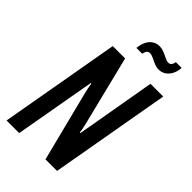

<svg xmlns="http://www.w3.org/2000/svg" viewBox="-259 -950 1033 1033"><g transform="rotate(45 257.5 -433.0)"><path d="M10 0 131 -687H225L324 -288Q325 -283 327.5 -272Q330 -261 332 -250.5Q334 -240 334 -233H339Q341 -247 344.5 -267Q348 -287 351 -302L418 -687H515L394 0H306L204 -403Q201 -413 197.5 -432.5Q194 -452 192 -463H188Q185 -447 180.5 -421Q176 -395 172 -373L106 0ZM228 -770Q231 -801 242 -822Q253 -843 270.5 -854Q288 -865 309 -865Q327 -865 344.5 -858Q362 -851 377.5 -843Q393 -835 405 -835Q417 -835 423.5 -843Q430 -851 432 -866H476Q474 -836 462.5 -815Q451 -794 433.5 -783Q416 -772 395 -772Q377 -772 359.5 -779.5Q342 -787 327 -794.5Q312 -802 299 -802Q287 -802 281 -793.5Q275 -785 272 -770Z"/></g></svg>

Font: Archivo ExtraCondensed Medium
Style: Italic
Weight: 500
Width: 2
Italic angle: -10°
Designer: Hector Gatti
Foundry: Omnibus-Type
Version: Version 2.001